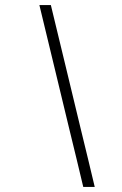

<svg xmlns="http://www.w3.org/2000/svg" viewBox="-20 -733 480 753"><path d="M306.5 0Q293.5 -55 280.8 -107.5Q268 -160 251.5 -228L192 -475Q174.5 -547.5 161.5 -601.2Q148.5 -655 134.5 -713H179.5Q193.5 -655 206.5 -601.2Q219.5 -547.5 237 -475L296.5 -228Q313 -160 325.8 -107.5Q338.5 -55 351.5 0Z"/></svg>

Font: Commissioner ExtraLight
Style: Italic
Weight: 200
Italic angle: -12°
Designer: Kostas Bartsokas
Foundry: Kostas Bartsokas
Version: Version 1.000; ttfautohint (v1.8.3)